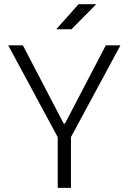

<svg xmlns="http://www.w3.org/2000/svg" viewBox="-20 -914 626 934"><path d="M260.7 0V-247.1L20 -693.4H91.3L290 -312.5H295.9L494.6 -693.4H565.9L325.2 -247.1V0ZM253.4 -771.5 362.3 -893.6H448.2L327.6 -771.5Z"/></svg>

Font: Cascadia Code NF Light
Style: Regular
Weight: 300
Monospace: yes
Designer: Aaron Bell
Foundry: Saja Typeworks
Version: Version 2404.023; ttfautohint (v1.8.4)